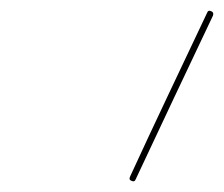

<svg xmlns="http://www.w3.org/2000/svg" viewBox="-20 -586 417 357"><path d="M376 -557Q340 -481 304 -405Q268 -329 232 -252Q230 -247 224 -250Q219 -252 222 -258Q257 -334 293 -410Q329 -486 365 -562Q367 -568 373 -565Q378 -563 376 -557Z"/></svg>

Font: FRB American Cursive Guidelines Thin
Style: Italic
Weight: 100
Italic angle: -25°
Version: Version 2.0;Modular Font Editor K font №1